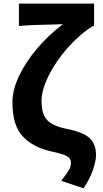

<svg xmlns="http://www.w3.org/2000/svg" viewBox="-20 -818 562 1050"><path d="M368 71.8Q368 56.2 358.8 45.9Q349.6 35.6 326.1 27.4Q302.6 19.2 256.6 9Q162.4 -11.6 105.2 -71.3Q48 -131 48 -258.6Q48 -325.8 84.1 -402.3Q120.2 -478.8 182.7 -552.3Q245.2 -625.8 323.8 -685.8Q297.4 -685 273.4 -684Q154 -682.4 83.6 -676V-798.2H494.6V-676H488.8Q416.4 -631.2 351 -557.6Q285.6 -484 246.4 -404.9Q207.2 -325.8 207.2 -267Q207.2 -217.6 220.7 -187.6Q234.2 -157.6 264.1 -140.6Q294 -123.6 346.4 -112.8Q432.4 -96.2 468.7 -64Q505 -31.8 505 30.8Q505 62.8 487.9 112.3Q470.8 161.8 436.6 211.8L314.8 170.8Q346.2 130 357.1 111.1Q368 92.2 368 71.8Z"/></svg>

Font: 寒蝉端黑体 Light
Style: Regular
Weight: 300
Designer: ChillDuanSans {Warren2060}; 
Source Han Sans {Ryoko NISHIZUKA 西塚涼子 (kana, bopomofo & ideographs); Paul D. Hunt (Latin, G
Foundry: ChillType&Adobe
Version: Version 1.300;Glyphs 3.3 (3306)